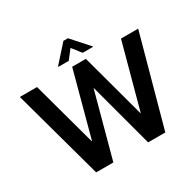

<svg xmlns="http://www.w3.org/2000/svg" viewBox="-186 -1112 1355 1325"><g transform="rotate(-30 491.5 -449.5)"><path d="M157 -714 297 -201H299L437 -714H546L685 -201H687L826 -714H963L767 0H630L493 -511H491L353 0H216L20 -714ZM548 -761 493 -831H491L437 -761H354V-765L474 -899H510L630 -765V-761Z"/></g></svg>

Font: Non Bureau Medium
Style: Regular
Weight: 500
Designer: Jona Saucedo
Foundry: Non Foundry
Version: Version 1.000; ttfautohint (v1.8.4)